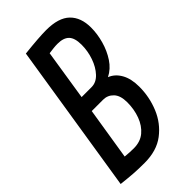

<svg xmlns="http://www.w3.org/2000/svg" viewBox="-227 -772 845 845"><g transform="rotate(-45 195.5 -350.0)"><path d="M-2 1 109 -700Q155 -705 189 -707.5Q223 -710 245 -710Q322 -710 357.5 -675.5Q393 -641 393 -578Q393 -539 381.5 -497.5Q370 -456 347.5 -422Q325 -388 291 -371Q322 -359 340.5 -326.5Q359 -294 359 -244Q359 -180 335 -122Q311 -64 262.5 -27Q214 10 138 10Q100 10 71.5 8Q43 6 -2 1ZM147 -391H209Q238 -391 261 -415.5Q284 -440 297 -477.5Q310 -515 310 -554Q310 -596 292.5 -614Q275 -632 238 -632Q225 -632 212 -630.5Q199 -629 184 -627ZM135 -316 96 -72Q125 -69 150 -69Q191 -69 218 -91.5Q245 -114 259 -151.5Q273 -189 273 -233Q273 -275 253.5 -295.5Q234 -316 206 -316Z"/></g></svg>

Font: Georama Condensed Medium
Style: Italic
Weight: 500
Width: 3
Italic angle: -9°
Designer: Jean-Baptiste Levee
Foundry: Production Type
Version: Version 1.000